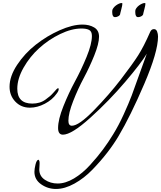

<svg xmlns="http://www.w3.org/2000/svg" viewBox="-20 -846 1062 1266"><path d="M1022 -605Q1022 -504 931 -292Q840 -80 762 51Q730 105 687.5 160Q645 215 590 272Q535 329 471 364.5Q407 400 349 400Q295 400 251 369Q207 338 207 287Q207 268 214 239Q221 210 233 207Q235 208 236.5 210Q238 212 239 214.5Q240 217 240.5 220.5Q241 224 241 227Q241 230 241 234Q241 242 240 255Q239 268 239 271Q239 315 276 339.5Q313 364 360 364Q412 364 468 330.5Q524 297 574 242Q624 187 659.5 139Q695 91 726 40Q762 -18 795.5 -91.5Q829 -165 848.5 -216.5Q868 -268 900.5 -360.5Q933 -453 948 -492Q911 -430 805.5 -306Q700 -182 576 -70Q452 42 395 42Q363 42 363 -2Q363 -58 398 -145.5Q433 -233 474.5 -309.5Q516 -386 551 -471Q586 -556 586 -609Q586 -639 568 -648.5Q550 -658 517 -658Q452 -658 376.5 -621.5Q301 -585 239 -529Q177 -473 135.5 -400Q94 -327 94 -261Q94 -163 193 -163Q218 -163 240 -169.5Q262 -176 281 -190Q300 -204 310 -212.5Q320 -221 335.5 -238.5Q351 -256 352 -257Q367 -272 367 -257Q367 -246 353 -228Q325 -188 275.5 -162Q226 -136 177 -136Q119 -136 81 -176Q43 -216 43 -274Q43 -343 93 -418.5Q143 -494 216 -551.5Q289 -609 373.5 -646.5Q458 -684 524 -684Q569 -684 601 -665Q633 -646 633 -604Q633 -558 601.5 -480Q570 -402 532 -331Q494 -260 462.5 -179.5Q431 -99 431 -50Q431 -17 454 -17Q500 -17 599.5 -119Q699 -221 776.5 -322Q854 -423 891 -481Q928 -539 970 -635Q978 -654 995 -654Q1010 -654 1016 -638Q1022 -622 1022 -605ZM925 -758Q925 -747 914 -740Q903 -733 891 -733Q872 -733 872 -765Q872 -767 872 -768.5Q872 -770 872 -771.5Q872 -773 872 -774Q872 -783 879.5 -793Q887 -803 896.5 -810Q906 -817 916 -821.5Q926 -826 933 -826Q938 -826 939 -823Q939 -811 932 -785.5Q925 -760 925 -758ZM773 -758Q773 -747 762 -740Q751 -733 739 -733Q720 -733 720 -765Q720 -767 720 -768.5Q720 -770 720 -771.5Q720 -773 720 -774Q720 -783 727.5 -793Q735 -803 744.5 -810Q754 -817 764 -821.5Q774 -826 781 -826Q786 -826 787 -823Q787 -811 780 -785.5Q773 -760 773 -758Z"/></svg>

Font: Bilbo Swash Caps
Style: Regular
Weight: 400
Designer: Robert E. Leuschke
Foundry: Robert E. Leuschke
Version: Version 1.003